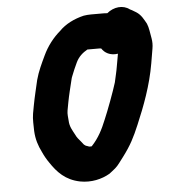

<svg xmlns="http://www.w3.org/2000/svg" viewBox="-56 -794 813 926"><g transform="rotate(-5 350.0 -330.5)"><path d="M342 -90C337 -90 331 -96 328 -98L317 -112C303 -129 298 -133 290 -150C279 -171 266 -190 265 -219C264 -235 261 -251 264 -268L271 -306C278 -344 288 -381 296 -415C297 -421 299 -426 301 -431C308 -449 320 -478 329 -496C342 -523 362 -540 385 -553H444C445 -553 447 -553 452 -552C465 -531 492 -514 530 -520L519 -458C517 -447 515 -435 512 -423L503 -383C491 -343 456 -249 439 -210C420 -163 400 -123 365 -86H361C356 -84 346 -88 342 -90ZM496 -719C487 -720 480 -720 473 -720H417C405 -720 393 -719 381 -717C335 -706 292 -685 262 -654C228 -625 198 -587 177 -542C160 -506 142 -469 131 -428C122 -388 112 -349 104 -306L97 -268C92 -240 95 -209 95 -184C97 -143 108 -111 123 -81C132 -61 142 -43 154 -26C186 22 224 64 295 78C348 88 400 76 439 53C449 46 459 37 468 30C483 18 498 -6 511 -22C551 -75 569 -111 594 -170C631 -257 668 -354 686 -459L698 -530C701 -547 701 -563 698 -580C693 -605 691 -631 682 -652C669 -675 659 -696 636 -711L616 -723C612 -725 609 -727 606 -728C575 -752 529 -747 496 -719Z"/></g></svg>

Font: Blanket
Style: BlkObl
Weight: 900
Foundry: Cannot Into Space Fonts
Version: Version 0.9